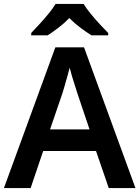

<svg xmlns="http://www.w3.org/2000/svg" viewBox="-20 -958 711 978"><path d="M534 0 469 -189H200L136 0H0L262 -717H408L670 0ZM374 -483Q370 -497 362 -521Q354 -545 346.5 -570.5Q339 -596 335 -613Q330 -593 322.5 -567Q315 -541 308.5 -518Q302 -495 298 -483L235 -299H436ZM406 -938Q419 -916 441.5 -888.5Q464 -861 488 -835Q512 -809 531 -790V-778H446Q420 -794 390 -816.5Q360 -839 333 -866Q307 -839 278 -817Q249 -795 223 -778H139V-790Q158 -810 181.5 -835.5Q205 -861 227.5 -888.5Q250 -916 263 -938Z"/></svg>

Font: Noto Sans Cham SemiBold
Style: Regular
Weight: 600
Version: Version 2.002